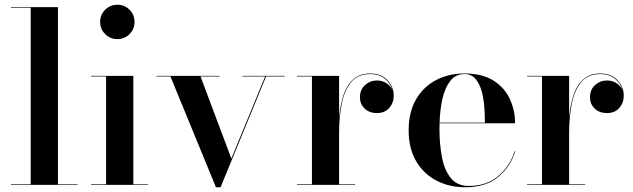

<svg xmlns="http://www.w3.org/2000/svg" viewBox="-20 -780 2672 810"><path d="M26.5 -2.5H109.5V-747.5H26.5V-750H224.5V-2.5H307V0H26.5Z M402.5 -687.5Q402.5 -718 423.8 -739Q445 -760 475 -760Q505.5 -760 526.5 -739Q547.5 -718 547.5 -687.5Q547.5 -657 526.5 -636Q505.5 -615 475 -615Q445 -615 423.8 -636Q402.5 -657 402.5 -687.5ZM364.5 -2.5H427.5V-457.5H364.5V-460H542.5V-2.5H605V0H364.5Z M956 -111 1098.5 -457.5H1003V-460H1181.5V-457.5H1102.5L910.5 10H891L699 -457.5H640.5V-460H906.5V-457.5H826Z M1233 -2.5H1296V-457.5H1233V-460H1410.5V-284Q1415 -336 1428.8 -378Q1442.5 -420 1470 -445Q1497.5 -470 1542 -470Q1588.5 -470 1614.8 -441.5Q1641 -413 1641 -376.5Q1641 -346 1622 -324.5Q1603 -303 1570.5 -303Q1537.5 -303 1518 -322.2Q1498.5 -341.5 1498.5 -369Q1498.5 -402 1520 -421.2Q1541.5 -440.5 1570 -440.5Q1592.5 -440.5 1610 -429.2Q1627.5 -418 1635 -400.5Q1627.5 -428.5 1603.5 -448Q1579.5 -467.5 1542 -467.5Q1489 -467.5 1460.8 -432.5Q1432.5 -397.5 1421.5 -341.2Q1410.5 -285 1410.5 -221.5V-2.5H1478V0H1233Z M2154 -142.5Q2134.5 -77.5 2082.2 -33.8Q2030 10 1943 10Q1875 10 1821 -18.2Q1767 -46.5 1735.5 -100.2Q1704 -154 1704 -230Q1704 -306.5 1734.8 -360Q1765.5 -413.5 1818.8 -441.8Q1872 -470 1940 -470Q2014.5 -470 2061.5 -440.2Q2108.5 -410.5 2130.8 -362.5Q2153 -314.5 2153 -260H1834.5Q1834 -248 1834 -235Q1834 -174 1844 -119.2Q1854 -64.5 1881 -30Q1908 4.5 1958.5 4.5Q2033 4.5 2082.8 -38Q2132.5 -80.5 2151.5 -142.5ZM1940 -467.5Q1901.5 -467.5 1879 -438Q1856.5 -408.5 1846.2 -361.8Q1836 -315 1834.5 -262.5H2025.5Q2026 -293.5 2023.2 -329Q2020.5 -364.5 2011.8 -396Q2003 -427.5 1985.8 -447.5Q1968.5 -467.5 1940 -467.5Z M2203.5 -2.5H2266.5V-457.5H2203.5V-460H2381V-284Q2385.5 -336 2399.2 -378Q2413 -420 2440.5 -445Q2468 -470 2512.5 -470Q2559 -470 2585.2 -441.5Q2611.5 -413 2611.5 -376.5Q2611.5 -346 2592.5 -324.5Q2573.5 -303 2541 -303Q2508 -303 2488.5 -322.2Q2469 -341.5 2469 -369Q2469 -402 2490.5 -421.2Q2512 -440.5 2540.5 -440.5Q2563 -440.5 2580.5 -429.2Q2598 -418 2605.5 -400.5Q2598 -428.5 2574 -448Q2550 -467.5 2512.5 -467.5Q2459.5 -467.5 2431.2 -432.5Q2403 -397.5 2392 -341.2Q2381 -285 2381 -221.5V-2.5H2448.5V0H2203.5Z"/></svg>

Font: Bodoni* 72pt Medium
Style: Regular
Weight: 500
Version: Version 2.3